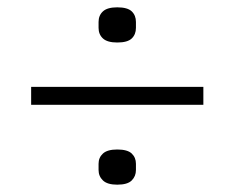

<svg xmlns="http://www.w3.org/2000/svg" viewBox="-20 -567 640 524"><path d="M535 -281H65V-330H535ZM300 -63Q273 -63 261 -74.5Q249 -86 249 -103V-120Q249 -137 261 -148Q273 -159 300 -159Q328 -159 339.5 -148Q351 -137 351 -120V-103Q351 -86 339.5 -74.5Q328 -63 300 -63ZM300 -451Q273 -451 261 -462Q249 -473 249 -491V-507Q249 -525 261 -536Q273 -547 300 -547Q328 -547 339.5 -536Q351 -525 351 -507V-491Q351 -473 339.5 -462Q328 -451 300 -451Z"/></svg>

Font: IBM Plex Sans Light
Style: Regular
Weight: 300
Designer: Mike Abbink, Paul van der Laan, Pieter van Rosmalen
Foundry: Bold Monday
Version: Version 3.201